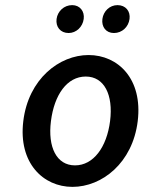

<svg xmlns="http://www.w3.org/2000/svg" viewBox="-20 -718 569 750"><path d="M263 12C378 12 498 -81 518 -245C538 -410 441 -503 326 -503C212 -503 91 -410 71 -245C51 -81 149 12 263 12ZM315 -419C387 -419 423 -348 410 -245C397 -143 345 -72 273 -72C201 -72 166 -143 179 -245C192 -348 242 -419 315 -419ZM307 -644C311 -674 292 -698 262 -698C230 -698 205 -674 201 -644C197 -613 216 -589 248 -589C278 -589 303 -613 307 -644ZM486 -644C490 -674 471 -698 439 -698C408 -698 384 -674 380 -644C376 -613 394 -589 425 -589C457 -589 482 -613 486 -644Z"/></svg>

Font: Falling Sky
Style: LightObl
Weight: 400
Designer: Paul D. Hunt
Foundry: Adobe Systems Incorporated
Version: Version 1.02